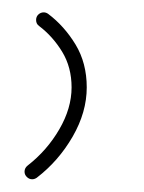

<svg xmlns="http://www.w3.org/2000/svg" viewBox="-20 -726 231 309"><path d="M38.1 -693.8Q38.1 -699.2 41.7 -702.6Q45.4 -706.1 50.3 -706.1Q54.2 -706.1 57.6 -703.6Q83.5 -684.1 101.6 -654.3Q119.6 -624.5 119.6 -585.4Q119.6 -545.4 96.9 -506.1Q74.2 -466.8 39.1 -439.9Q35.6 -437.5 31.7 -437.5Q26.9 -437.5 23.2 -441.2Q19.5 -444.8 19.5 -449.7Q19.5 -455.6 24.4 -459.5Q55.7 -483.9 75.4 -517.8Q95.2 -551.8 95.2 -585.4Q95.2 -617.7 80.1 -642.6Q64.9 -667.5 43 -684.1Q38.1 -687.5 38.1 -693.8Z"/></svg>

Font: Velvelyne Light
Style: Regular
Weight: 200
Designer: Manon Van der Borght et Mariel Nils
Foundry: Velvetyne
Version: Version 1.070